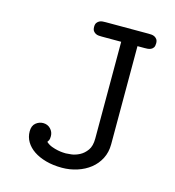

<svg xmlns="http://www.w3.org/2000/svg" viewBox="-96 -693 717 786"><g transform="rotate(15 262.5 -300.0)"><path d="M71 -99Q71 -123 85 -134.5Q99 -146 116 -146Q135 -146 147.5 -133Q160 -120 160 -102Q160 -90 157.5 -85Q155 -80 152 -76Q163 -66 176.5 -61Q190 -56 202.5 -53.5Q215 -51 224.5 -50.5Q234 -50 237 -50Q244 -50 260.5 -52Q277 -54 294.5 -63Q312 -72 325 -90Q338 -108 338 -140V-550H256Q250 -550 243 -550.5Q236 -551 230 -554Q224 -557 219.5 -563Q215 -569 215 -581Q215 -592 219.5 -598Q224 -604 230 -607Q236 -610 243 -610.5Q250 -611 256 -611H437Q443 -611 450 -610.5Q457 -610 463 -607Q469 -604 473.5 -598Q478 -592 478 -581Q478 -569 474 -563Q470 -557 463.5 -554Q457 -551 450 -550.5Q443 -550 437 -550H407V-134Q407 -100 393 -73Q379 -46 355.5 -27.5Q332 -9 301 1Q270 11 237 11Q199 11 168.5 2.5Q138 -6 116.5 -20.5Q95 -35 83 -55Q71 -75 71 -99Z"/></g></svg>

Font: CMU Typewriter Custom
Style: Regular
Weight: 500
Monospace: yes
Version: Version 0.7.0